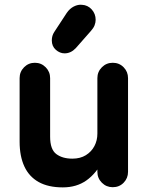

<svg xmlns="http://www.w3.org/2000/svg" viewBox="-20 -802 645 832"><path d="M252.2 10Q189.2 10 147.6 -13.2Q106 -36.5 85.5 -80.9Q65 -125.2 65 -188V-463.5Q65 -491 84.2 -510.5Q103.5 -530 131 -530Q158.8 -530 178 -510.5Q197.2 -491 197.2 -463.5V-209.5Q197.2 -154.5 223.9 -134.5Q250.5 -114.5 293.5 -114.5Q327.8 -114.5 352 -129.5Q376.2 -144.5 389.1 -169Q402 -193.5 402 -223.2V-463.5Q402 -491 421.4 -510.5Q440.8 -530 468.5 -530Q496.8 -530 515.8 -510.5Q534.8 -491 534.8 -463.5V-57.2Q534.8 -29.8 515.8 -10.2Q496.8 9.2 468.5 9.2Q440.8 9.2 421.4 -10.2Q402 -29.8 402 -57.2V-122.5L428.8 -110Q396.8 -49.8 354.1 -19.9Q311.5 10 252.2 10ZM259.8 -570.8Q239.5 -570.8 222 -586.1Q204.5 -601.5 204.5 -626.8Q204.5 -647.5 215.2 -663.5L269.2 -746Q282.2 -765 300.1 -774Q318 -783 335 -781.2Q360.2 -780 377.4 -761.1Q394.5 -742.2 394.5 -716Q394.5 -704.5 389.8 -692.2Q385 -680 373 -666.8L308.2 -593.2Q287 -570.8 259.8 -570.8Z"/></svg>

Font: National Park
Style: Regular
Weight: 400
Designer: Andrea Herstowski, Ben Hoepner
Version: Version 1.009